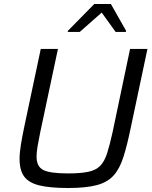

<svg xmlns="http://www.w3.org/2000/svg" viewBox="-20 -933 761 961"><path d="M321 8Q230 8 177 -5Q124 -18 101 -49.5Q78 -81 78 -137Q78 -168 84.5 -208.5Q91 -249 102 -301L184 -688H270L181 -269Q173 -230 168 -200.5Q163 -171 163 -149Q163 -99 197 -82Q231 -65 320 -65Q383 -65 421.5 -73Q460 -81 481.5 -103Q503 -125 516 -165.5Q529 -206 543 -269L631 -688H718L636 -301Q617 -208 598 -148Q579 -88 548 -54Q517 -20 463 -6Q409 8 321 8ZM319 -773 320 -779 452 -913H535L611 -779L610 -773H559L489 -870L379 -773Z"/></svg>

Font: Saira
Style: Italic
Weight: 400
Italic angle: -12°
Designer: Hector Gatti with collaboration of the Omnibus-Type team
Foundry: Omnibus-Type
Version: Version 1.100; ttfautohint (v1.8.3)